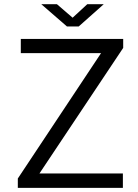

<svg xmlns="http://www.w3.org/2000/svg" viewBox="-20 -912 668 932"><path d="M66.5 0V-45.5L470.5 -654H81V-723H578V-679.5L171.5 -70H576.5V0ZM305 -783.5 180.5 -891.5H256.5L332.5 -826L403.5 -891.5H483.5L362 -783.5Z"/></svg>

Font: Public Sans Light
Style: Regular
Weight: 300
Designer: The Public Sans Project Authors: Dan O. Williams and USWDS (Libre Franklin designed by Pablo Impallari and Rodrigo Fuenz
Version: Version 1.007